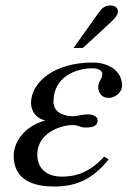

<svg xmlns="http://www.w3.org/2000/svg" viewBox="-20 -669 484 700"><path d="M360 -98C307 -41 258 -25 205 -25C162 -25 116 -45 116 -106C116 -182 198 -213 245 -213C266 -213 273 -204 291 -204C324 -204 336 -213 336 -231C336 -243 320 -252 302 -252C277 -252 259 -245 249 -245C206 -245 175 -263 175 -298C175 -390 258 -420 316 -420C339 -420 353 -411 353 -400C353 -381 338 -372 338 -352C338 -328 353 -312 377 -312C396 -312 425 -329 425 -358C425 -406 382 -441 317 -441C179 -441 94 -370 93 -294C93 -264 112 -236 146 -230C81 -213 30 -162 30 -100C30 -48 57 11 177 11C252 11 315 -11 376 -88ZM248 -494H282L370 -575C393 -596 410 -612 410 -627C410 -642 396 -649 385 -649C364 -649 353 -641 342 -626Z"/></svg>

Font: XITS
Style: Italic
Weight: 400
Italic angle: -16.33°
Designer: MicroPress Inc., with final additions and corrections provided by Coen Hoffman, Elsevier (retired)
Version: Version 1.302